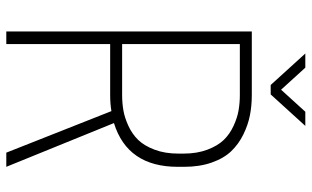

<svg xmlns="http://www.w3.org/2000/svg" viewBox="-210 -780 990 610"><g transform="rotate(90 285.0 -475.0)"><path d="M120 -330V0H80V-780H282Q316 -780 346.5 -774Q377 -768 407.5 -753Q438 -738 460.5 -714.5Q483 -691 496.5 -652.5Q510 -614 510 -565V-545Q510 -385 371 -342L510 0H465L333 -334Q310 -330 282 -330ZM120 -368H282Q307 -368 330.5 -372Q354 -376 380 -388Q406 -400 424.5 -419Q443 -438 455.5 -471Q468 -504 468 -547V-563Q468 -606 455.5 -639Q443 -672 424.5 -691Q406 -710 380 -722Q354 -734 330.5 -738Q307 -742 282 -742H120ZM150 -950H195L265 -873L335 -950H380L280 -840H250Z"/></g></svg>

Font: Cooper Hewitt
Style: Light
Weight: 703
Designer: Village Type and Design LLC
Foundry: Cooper Hewitt Smithsonian Design Museum
Version: 1.000